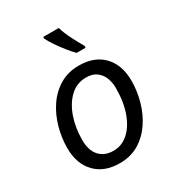

<svg xmlns="http://www.w3.org/2000/svg" viewBox="-183 -882 929 1006"><g transform="rotate(-30 281.5 -379.0)"><path d="M248 8Q155 8 101.5 -47.5Q48 -103 48 -198Q48 -260 65 -321Q82 -382 115.5 -432Q149 -482 199.5 -512.5Q250 -543 316 -543Q410 -543 463 -487.5Q516 -432 516 -336Q516 -275 499 -214Q482 -153 448.5 -103Q415 -53 365 -22.5Q315 8 248 8ZM253 -65Q301 -65 340 -98.5Q379 -132 402.5 -195Q426 -258 426 -346Q426 -376 415.5 -404.5Q405 -433 381 -451.5Q357 -470 317 -470Q262 -470 221.5 -432.5Q181 -395 159 -332.5Q137 -270 137 -195Q137 -133 167.5 -99Q198 -65 253 -65ZM340 -606Q321 -625 299.5 -652Q278 -679 259 -707Q240 -735 230 -756V-766H324Q335 -729 354.5 -690.5Q374 -652 394 -618V-606Z"/></g></svg>

Font: Noto IKEA Latin
Style: Italic
Weight: 400
Italic angle: -12°
Designer: Monotype Design Team
Foundry: Monotype Imaging Inc.
Version: Version 1.0